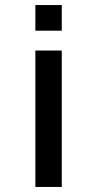

<svg xmlns="http://www.w3.org/2000/svg" viewBox="-20 -560 384 760"><path d="M120 -540V-438.5H224.5V-540ZM120 180H224.5V-360H120Z"/></svg>

Font: Eudonet SemiBold
Style: Regular
Weight: 600
Designer: Mikhail Sharanda
Foundry: Mikhail Sharanda
Version: Version 4.503;Glyphs 3.1.2 (3151)